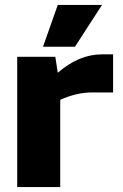

<svg xmlns="http://www.w3.org/2000/svg" viewBox="-20 -761 500 781"><path d="M50 0ZM355 -385Q292 -385 225 -355V0H50V-530H205L215 -465Q301 -540 395 -540H440V-385ZM155 -571 215 -741H395L285 -571Z"/></svg>

Font: Russo One
Style: Regular
Weight: 400
Designer: Jovanny lemonad
Foundry: Jovanny Lemonad
Version: Version 1.001